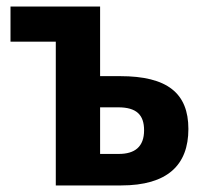

<svg xmlns="http://www.w3.org/2000/svg" viewBox="-20 -565 625 585"><path d="M285 -545H12V-438H150V0H349C490 0 554 -62 554 -172C554 -281 490 -333 346 -333H285ZM340 -238C396 -238 419 -215 419 -168C419 -118 391 -96 342 -96H285V-238Z"/></svg>

Font: Noto Sans Display SemiCondensed
Style: Bold
Weight: 700
Width: 4
Designer: Monotype Design Team
Foundry: Monotype Imaging Inc.
Version: Version 1.900